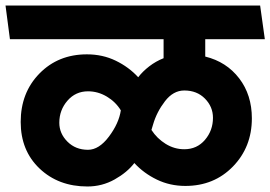

<svg xmlns="http://www.w3.org/2000/svg" viewBox="-31 -700 980 696"><path d="M637 -372Q597 -372 567 -333Q537 -294 524 -249L518 -229Q538 -198 569.5 -178.5Q601 -159 637 -159Q683 -159 712 -193Q741 -227 741 -273Q741 -313 712 -342.5Q683 -372 637 -372ZM288 -157Q328 -157 364 -205Q400 -253 407 -300Q388 -331 356 -350Q324 -369 288 -369Q243 -369 213.5 -335Q184 -301 184 -255Q184 -216 213.5 -186.5Q243 -157 288 -157ZM470 -420Q486 -441 510 -459.5Q534 -478 562 -489V-558H5Q1 -589 -3 -619Q-7 -649 -11 -680H912L929 -558H713V-495Q790 -476 836 -416Q882 -356 882 -271Q882 -167 813.5 -96.5Q745 -26 641 -26Q585 -26 537.5 -49Q490 -72 456 -109Q430 -75 384.5 -49.5Q339 -24 286 -24Q181 -24 112.5 -89Q44 -154 44 -258Q44 -364 112 -433.5Q180 -503 284 -503Q341 -503 388.5 -480Q436 -457 470 -420Z"/></svg>

Font: Palanquin Dark Medium
Style: Regular
Weight: 500
Designer: Pria Ravichandran
Version: Version 1.001